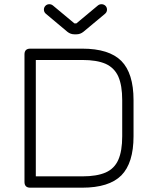

<svg xmlns="http://www.w3.org/2000/svg" viewBox="-20 -870 719 890"><path d="M208.5 -850.5C208.5 -850.5 208.5 -850.5 208.5 -850.5C215 -850.5 220.5 -848.5 226 -844C226 -844 226 -844 226 -844C226 -844 325 -761.5 325 -761.5C325 -761.5 334 -761.5 334 -761.5C334 -761.5 433 -844 433 -844C438.5 -848.5 444 -850.5 450.5 -850.5C450.5 -850.5 450.5 -850.5 450.5 -850.5C457.5 -850.5 463.5 -848 468.5 -843.5C473.5 -838.5 476 -832.5 476 -825.5C476 -825.5 476 -825.5 476 -825.5C476 -817 472.5 -810.5 465.5 -805C465.5 -805 465.5 -805 465.5 -805C465.5 -805 366.5 -722.5 366.5 -722.5C357 -715 346.5 -711 335 -711C335 -711 335 -711 335 -711C335 -711 324 -711 324 -711C312.5 -711 302 -715 292.5 -722.5C292.5 -722.5 292.5 -722.5 292.5 -722.5C292.5 -722.5 194 -805 194 -805C187 -810.5 183.5 -817 183.5 -825.5C183.5 -825.5 183.5 -825.5 183.5 -825.5C183.5 -832.5 186 -838.5 191 -843.5C195.5 -848 201.5 -850.5 208.5 -850.5ZM361 0C361 0 120 0 120 0C102.5 0 93.5 -9 93.5 -26.5C93.5 -26.5 93.5 -26.5 93.5 -26.5C93.5 -26.5 93.5 -618 93.5 -618C93.5 -635.5 102.5 -644.5 120 -644.5C120 -644.5 120 -644.5 120 -644.5C120 -644.5 361 -644.5 361 -644.5C444 -644.5 504.5 -625.5 542.5 -587.5C580 -549.5 599 -489 599 -406C599 -406 599 -406 599 -406C599 -406 599 -238.5 599 -238.5C599 -155.5 580 -95 542.5 -57C504.5 -19 444 0 361 0C361 0 361 0 361 0ZM146 -592C146 -592 146 -52.5 146 -52.5C146 -52.5 361 -52.5 361 -52.5C406.5 -52.5 442.5 -58.5 470 -70.5C497 -82.5 516.5 -102 528.5 -129.5C540.5 -156.5 546.5 -193 546.5 -238.5C546.5 -238.5 546.5 -238.5 546.5 -238.5C546.5 -238.5 546.5 -406 546.5 -406C546.5 -451.5 540.5 -487.5 528.5 -515C516.5 -542 497 -561.5 470 -574C442.5 -586 406.5 -592 361 -592C361 -592 361 -592 361 -592C361 -592 146 -592 146 -592Z"/></svg>

Font: Jura-Fortis-Regular
Style: Regular
Weight: 500
Designer: Daniel Johnson, Alexei Vanyashin, Mirko Velimirovic
Foundry: Daniel Johnson
Version: ""